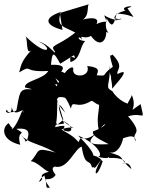

<svg xmlns="http://www.w3.org/2000/svg" viewBox="-44 -806 714 931"><path d="M215 -223C213 -193 228 -202 267 -207C229 -291 236 -328 273 -259C229 -305 206 -356 288 -327C243 -345 269 -358 300 -279C308 -329 324 -271 399 -317C410 -319 457 -263 438 -335C438 -247 422 -248 435 -172C473 -229 489 -198 407 -169C401 -147 439 -130 483 -107C386 -102 370 -113 429 -165C357 -104 353 -162 337 -117C320 -134 321 -140 254 -178C321 -207 346 -153 259 -221C315 -195 311 -159 274 -171C240 -177 310 -210 221 -189C233 -190 236 -306 232 -328L263 -225L235 -202ZM302 -558C349 -487 285 -565 298 -505C350 -521 340 -578 369 -607C320 -610 338 -644 356 -608C339 -647 361 -611 397 -632C443 -568 473 -614 471 -651C514 -639 454 -635 473 -717C492 -684 505 -663 521 -740C617 -737 620 -693 574 -766C630 -783 533 -776 563 -755C575 -755 515 -749 510 -718C564 -704 539 -726 511 -702C574 -739 543 -681 461 -732C481 -678 479 -717 424 -689C447 -735 356 -715 332 -701C401 -714 372 -783 389 -786L246 -743L259 -661C175 -683 164 -719 251 -748C227 -674 266 -679 321 -648C230 -576 194 -591 223 -555C226 -537 194 -592 143 -605C217 -571 190 -523 80 -630C92 -613 80 -534 109 -564C59 -509 58 -490 49 -455C118 -496 61 -454 190 -462C168 -421 73 -415 77 -382C167 -361 111 -374 100 -306C164 -298 184 -382 101 -373C46 -378 51 -346 36 -273C35 -264 -12 -252 -9 -274C-33 -263 23 -237 11 -297C21 -218 76 -299 68 -259C65 -297 54 -218 15 -179C1 -217 37 -146 -2 -209C-38 -186 -36 -125 54 -104C32 -186 95 -144 35 -181C118 -191 90 -141 86 -122C58 -120 104 -106 54 -155C100 -106 122 -121 226 -66C120 -96 153 -73 105 -24C135 -23 170 20 193 27C138 40 168 56 158 66C137 91 146 62 171 45C189 105 171 106 198 104C146 31 194 88 226 42C180 -14 261 6 217 0C282 24 317 -85 352 -95C369 10 390 -42 402 6C423 -2 401 32 449 -35C397 46 425 65 454 -24C436 -36 459 -36 385 -61C422 -28 421 -67 334 -149C451 -100 462 -28 416 -50C501 -24 477 -56 486 -40C549 -43 564 -25 562 -15C525 3 581 -41 593 14C524 -43 571 -45 483 -67C535 -54 556 -131 554 -150C518 -104 611 -182 615 -119C585 -172 661 -145 577 -242C655 -266 658 -208 638 -301C561 -251 627 -272 595 -346C596 -336 570 -304 577 -303C520 -321 492 -378 502 -363C459 -386 493 -390 488 -490C480 -416 528 -396 520 -446C477 -444 501 -424 500 -376C556 -440 580 -474 526 -447C517 -467 563 -479 501 -542C496 -528 479 -562 503 -482C440 -439 485 -437 425 -441C429 -458 449 -479 379 -486C399 -431 305 -425 311 -469C316 -491 277 -483 231 -388C232 -383 200 -424 271 -371C247 -382 216 -440 228 -424C271 -386 258 -396 247 -341C280 -403 334 -408 382 -417C312 -426 359 -414 305 -420C326 -421 276 -451 253 -459C288 -501 196 -490 203 -492C210 -561 217 -553 248 -497L340 -554Z"/></svg>

Font: Hussar Lance
Style: Regular
Weight: 700
Foundry: Cannot Into Space Fonts, PlusOne Fonts
Version: Version 2.27